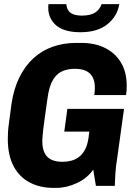

<svg xmlns="http://www.w3.org/2000/svg" viewBox="-20 -905 640 935"><path d="M240 10Q175 10 124.5 -16.5Q74 -43 46 -96Q18 -149 18 -229Q18 -244 19 -262.5Q20 -281 24.5 -312.5Q29 -344 36 -399Q47 -473 74.5 -528.5Q102 -584 143 -621.5Q184 -659 237 -677.5Q290 -696 350 -696H377Q442 -696 491.5 -671.5Q541 -647 569 -600.5Q597 -554 597 -488Q597 -477 596.5 -465.5Q596 -454 594 -442H439Q442 -458 442 -478Q442 -508 431.5 -528.5Q421 -549 399.5 -559.5Q378 -570 344 -570Q311 -570 284 -558.5Q257 -547 238.5 -517Q220 -487 212 -431Q204 -373 198.5 -335Q193 -297 190.5 -274.5Q188 -252 187 -239Q186 -226 186 -217Q186 -181 198 -158.5Q210 -136 232 -126.5Q254 -117 284 -117Q307 -117 327.5 -122.5Q348 -128 365 -141Q382 -154 394 -176.5Q406 -199 411 -233L415 -264H293L308 -375H584L551 -137Q544 -93 542 -62.5Q540 -32 539 0H447L434 -79Q405 -37 354.5 -13.5Q304 10 254 10ZM372 -748Q287 -748 248 -786.5Q209 -825 216 -885H303Q305 -857 323 -843Q341 -829 379 -829Q419 -829 442 -843Q465 -857 475 -885H561Q551 -825 502.5 -786.5Q454 -748 372 -748Z"/></svg>

Font: Chivo Mono
Style: Bold Italic
Weight: 700
Italic angle: -8.05°
Monospace: yes
Version: Version 1.008